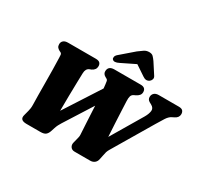

<svg xmlns="http://www.w3.org/2000/svg" viewBox="-185 -1213 1565 1475"><g transform="rotate(30 598.0 -475.0)"><path d="M918.5 -653Q918.5 -673.5 932.5 -686.8Q946.5 -700 972.5 -700H1150Q1176 -700 1186 -688.5Q1196 -677 1196 -659Q1196 -628.5 1163.5 -612.5L1143.5 -602.5Q1121.5 -591.5 1103 -562.8Q1084.5 -534 1060.5 -493.5L856.5 -149.5Q845.5 -132 841 -117Q836.5 -102 833 -81L826.5 -49.5Q822.5 -26 806.8 -13Q791 0 768 0H629.5Q605.5 0 593.5 -17.2Q581.5 -34.5 588 -58L596.5 -91.5Q599 -101.5 601.5 -112.2Q604 -123 603.5 -133.5Q600.5 -177 597.2 -245.2Q594 -313.5 590 -385L433.5 -138Q424.5 -123.5 417.8 -110.5Q411 -97.5 405 -78.5L394.5 -46.5Q387 -24 372.8 -12Q358.5 0 326 0H203Q139.5 0 154.5 -51L166 -95Q169.5 -107.5 171.2 -121.2Q173 -135 172.5 -155Q171.5 -181.5 171 -232Q170.5 -282.5 170.2 -343.5Q170 -404.5 169 -463.5Q168 -522.5 166.5 -566Q166.5 -579 165 -591Q163.5 -603 153 -608L142.5 -613Q128.5 -620.5 121.2 -630.2Q114 -640 114 -656.5Q114 -676 127.8 -688Q141.5 -700 168 -700H412.5Q440 -700 450.5 -689Q461 -678 461 -660Q461 -627.5 427.5 -611.5L412 -605.5Q383.5 -594 382.5 -553Q381.5 -523 380.2 -469.5Q379 -416 377.8 -350Q376.5 -284 376.5 -216.5L580 -532Q578 -549.5 576.5 -564.5Q574.5 -585 572.2 -594.5Q570 -604 561.5 -608.5L548 -616Q524.5 -629.5 524.5 -652Q524.5 -700 579.5 -700H812Q858 -700 858 -659Q858 -642.5 847.8 -630.5Q837.5 -618.5 821 -610.5L806 -603.5Q790.5 -596 785.2 -580.2Q780 -564.5 781.5 -536Q782.5 -511 784.8 -460.8Q787 -410.5 790.2 -348.5Q793.5 -286.5 797 -227.5L961.5 -505Q980 -537 983.5 -564.5Q987 -592 956.5 -608.5L939 -618Q918.5 -630 918.5 -653ZM857.5 -761Q831 -742 800 -764L711 -823.5L589.5 -764Q547 -742 530.5 -761Q524 -768 526.8 -782Q529.5 -796 548.5 -811L658.5 -906Q683 -925 701.8 -937.2Q720.5 -949.5 744.5 -949.5Q768.5 -949.5 780.5 -937.2Q792.5 -925 806 -906L867.5 -811Q877.5 -796 872.5 -782Q867.5 -768 857.5 -761Z"/></g></svg>

Font: Fraunces 9pt S050 Black
Style: Italic
Weight: 900
Italic angle: -16°
Version: Version 1.000; ttfautohint (v1.8.3)